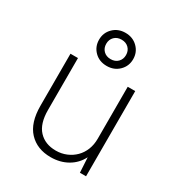

<svg xmlns="http://www.w3.org/2000/svg" viewBox="-174 -851 913 976"><g transform="rotate(30 282.5 -363.0)"><path d="M265 6Q185 6 137.5 -44.5Q90 -95 90 -195V-500H134V-195Q134 -115 171 -75.5Q208 -36 271 -36Q304 -36 332.5 -48Q361 -60 382 -81Q403 -102 414.5 -131Q426 -160 426 -195V-500H470V0H434L429 -88Q406 -43 363 -18.5Q320 6 265 6ZM280 -538Q236 -538 208 -566Q180 -594 180 -635Q180 -676 208.5 -704Q237 -732 280 -732Q323 -732 351.5 -704Q380 -676 380 -635Q380 -594 351.5 -566Q323 -538 280 -538ZM280 -578Q306 -578 322 -594Q338 -610 338 -635Q338 -660 322 -676Q306 -692 280 -692Q254 -692 238 -676Q222 -660 222 -635Q222 -610 238 -594Q254 -578 280 -578Z"/></g></svg>

Font: PT Root UI Web Light
Style: Regular
Weight: 300
Designer: Vitaly Kuzmin
Foundry: ParaType Ltd.
Version: Version 1.000W